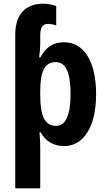

<svg xmlns="http://www.w3.org/2000/svg" viewBox="-20 -785 580 1045"><path d="M216 -765C121 -765 63 -709 63 -597V240H199V20C199 -4 198 -33 195 -65H201C227 -19 268 10 330 10C433 10 503 -92 503 -272C503 -456 434 -555 328 -555C268 -555 229 -527 200 -473H193C197 -500 199 -527 199 -549V-594C199 -637 214 -655 241 -655C258 -655 274 -651 286 -646V-752C272 -758 241 -765 216 -765ZM284 -447C339 -447 364 -388 364 -273C364 -159 338 -100 285 -100C223 -100 199 -155 199 -267V-288C199 -397 223 -447 284 -447Z"/></svg>

Font: Noto Sans Display SemiCondensed
Style: Bold
Weight: 700
Width: 4
Designer: Monotype Design Team
Foundry: Monotype Imaging Inc.
Version: Version 1.900